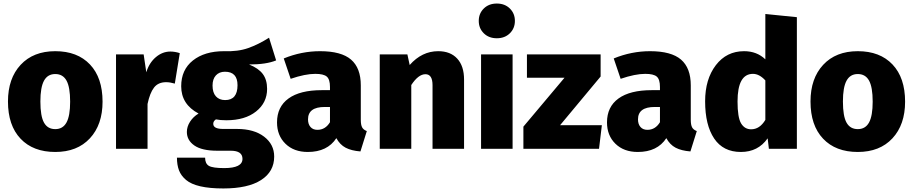

<svg xmlns="http://www.w3.org/2000/svg" viewBox="-20 -840 5155 1084"><path d="M292 -551Q417 -551 488 -476Q559 -401 559 -266Q559 -136 487.5 -59Q416 18 292 18Q167 18 96 -57Q25 -132 25 -267Q25 -397 96.5 -474Q168 -551 292 -551ZM208 -267Q208 -184 228.5 -147.5Q249 -111 292 -111Q335 -111 355.5 -148.5Q376 -186 376 -266Q376 -348 355.5 -385Q335 -422 292 -422Q249 -422 228.5 -384.5Q208 -347 208 -267Z M942 -549Q968 -549 995 -540L967 -368Q940 -376 918 -376Q873 -376 849.5 -345.5Q826 -315 813 -253V0H635V-533H791L806 -432Q822 -485 859.5 -517Q897 -549 942 -549Z M1499 -627 1539 -499Q1484 -476 1386 -476Q1439 -455 1463.5 -422.5Q1488 -390 1488 -338Q1488 -260 1425.5 -210.5Q1363 -161 1258 -161Q1223 -161 1199 -166Q1184 -156 1184 -141Q1184 -112 1240 -112H1318Q1414 -112 1471 -68.5Q1528 -25 1528 44Q1528 129 1454 176.5Q1380 224 1241 224Q1164 224 1111.5 212Q1059 200 1030.5 176Q1002 152 990.5 121.5Q979 91 979 50H1138Q1138 84 1159.5 96.5Q1181 109 1246 109Q1349 109 1349 57Q1349 11 1283 11H1207Q1120 11 1077.5 -18.5Q1035 -48 1035 -95Q1035 -125 1053 -153Q1071 -181 1101 -199Q1003 -251 1003 -353Q1003 -446 1069 -498.5Q1135 -551 1245 -551Q1323 -548 1381 -568.5Q1439 -589 1499 -627ZM1250 -435Q1218 -435 1199 -414.5Q1180 -394 1180 -357Q1180 -317 1199 -296Q1218 -275 1251 -275Q1321 -275 1321 -359Q1321 -435 1250 -435Z M2017 -164Q2017 -135 2024.5 -121Q2032 -107 2051 -100L2015 15Q1964 11 1931.5 -6Q1899 -23 1879 -60Q1828 18 1718 18Q1639 18 1591.5 -28.5Q1544 -75 1544 -149Q1544 -237 1609 -284Q1674 -331 1797 -331H1843V-349Q1843 -392 1825 -407.5Q1807 -423 1760 -423Q1703 -423 1621 -395L1582 -510Q1682 -551 1787 -551Q1907 -551 1962 -503.5Q2017 -456 2017 -358ZM1772 -107Q1817 -107 1843 -150V-236H1813Q1719 -236 1719 -166Q1719 -139 1733 -123Q1747 -107 1772 -107Z M2454 -551Q2523 -551 2561.5 -509Q2600 -467 2600 -391V0H2422V-359Q2422 -421 2382 -421Q2342 -421 2302 -360V0H2124V-533H2280L2293 -473Q2362 -551 2454 -551Z M2711.5 -792Q2740 -820 2785 -820Q2830 -820 2858.5 -792Q2887 -764 2887 -722Q2887 -680 2858.5 -652Q2830 -624 2785 -624Q2740 -624 2711.5 -652Q2683 -680 2683 -722Q2683 -764 2711.5 -792ZM2874 -533V0H2696V-533Z M3371 -533V-408L3142 -133H3378L3362 0H2935V-125L3167 -401H2955V-533Z M3880 -164Q3880 -135 3887.5 -121Q3895 -107 3914 -100L3878 15Q3827 11 3794.5 -6Q3762 -23 3742 -60Q3691 18 3581 18Q3502 18 3454.5 -28.5Q3407 -75 3407 -149Q3407 -237 3472 -284Q3537 -331 3660 -331H3706V-349Q3706 -392 3688 -407.5Q3670 -423 3623 -423Q3566 -423 3484 -395L3445 -510Q3545 -551 3650 -551Q3770 -551 3825 -503.5Q3880 -456 3880 -358ZM3635 -107Q3680 -107 3706 -150V-236H3676Q3582 -236 3582 -166Q3582 -139 3596 -123Q3610 -107 3635 -107Z M4301 -761 4479 -743V0H4321L4314 -59Q4260 18 4163 18Q4063 18 4012 -58Q3961 -134 3961 -268Q3961 -393 4021.5 -472Q4082 -551 4181 -551Q4253 -551 4301 -505ZM4221 -110Q4269 -110 4301 -163V-386Q4267 -423 4231 -423Q4144 -423 4144 -267Q4144 -177 4164 -143.5Q4184 -110 4221 -110Z M4823 -551Q4948 -551 5019 -476Q5090 -401 5090 -266Q5090 -136 5018.5 -59Q4947 18 4823 18Q4698 18 4627 -57Q4556 -132 4556 -267Q4556 -397 4627.5 -474Q4699 -551 4823 -551ZM4739 -267Q4739 -184 4759.5 -147.5Q4780 -111 4823 -111Q4866 -111 4886.5 -148.5Q4907 -186 4907 -266Q4907 -348 4886.5 -385Q4866 -422 4823 -422Q4780 -422 4759.5 -384.5Q4739 -347 4739 -267Z"/></svg>

Font: FiraGO ExtraBold
Style: Regular
Weight: 800
Designer: bBox Type
Foundry: bBox Type GmbH
Version: Version 1.001;PS 001.001;hotconv 1.0.88;makeotf.lib2.5.64775